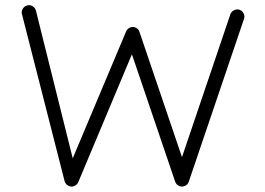

<svg xmlns="http://www.w3.org/2000/svg" viewBox="-20 -706 1010 732"><path d="M82.5 -685.1Q93.3 -688.5 103.3 -682.9Q113.3 -677.2 116.7 -666.5L257.3 -102.5L460.9 -586.4Q465.3 -597.2 476.6 -601.3Q487.8 -605.5 498.5 -600.1Q508.8 -594.7 511.7 -584.5L673.8 -106.9L858.4 -651.9Q862.3 -662.1 872.6 -667.2Q882.8 -672.4 893.6 -668.5Q903.8 -665 908.9 -654.5Q914.1 -644 910.2 -633.8L699.7 -13.2Q696.3 -2 684.6 2.9Q673.8 7.8 662.8 2.9Q651.9 -2 647.9 -13.2L482.9 -499L278.3 -11.2Q273.4 -1 262.7 3.4Q252 7.8 241.2 2.4Q230.5 -2.9 226.6 -14.2L64 -650.9Q60.5 -661.6 66.2 -671.6Q71.8 -681.6 82.5 -685.1Z"/></svg>

Font: Mikhak Light
Style: Regular
Weight: 300
Designer: Amin Abedi
Version: Version 3.3